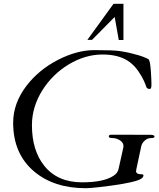

<svg xmlns="http://www.w3.org/2000/svg" viewBox="-20 -971 833 1004"><path d="M721.2 -59.6Q730 -59.6 730 -54.2Q730 -37.6 698.2 -27.3Q642.6 -8.8 496.6 7.8Q446.8 13.2 429.2 13.2Q262.2 13.2 158.7 -74.2Q48.8 -166.5 48.8 -329.1Q48.8 -430.7 118.2 -522Q182.6 -606 282.7 -657.7Q382.3 -709 474.6 -709Q574.2 -709 607.2 -703.9Q640.1 -698.7 658.2 -694.3Q709 -682.1 732.2 -672.6Q755.4 -663.1 757.8 -660.2Q765.1 -650.4 768.6 -602.1Q772 -553.7 772 -529.8Q772 -505.9 764.2 -505.9Q756.3 -505.9 752.2 -508.1Q748 -510.3 745.8 -514.4Q743.7 -518.6 742.4 -523.9Q741.2 -529.3 731.9 -549.6Q722.7 -569.8 703.9 -597.9Q685.1 -626 659.2 -645.5Q606.4 -686 516.1 -686Q424.8 -686 337.9 -633.3Q253.9 -582 201.2 -498.5Q147 -411.6 147 -316.4Q147 -184.1 211.9 -103.5Q281.2 -17.6 409.2 -17.6Q521.5 -17.6 573.7 -51.8Q595.2 -65.4 600.1 -87.9L624 -195.8Q625.5 -201.7 625.5 -209.5Q625.5 -217.3 619.9 -225.3Q614.3 -233.4 605.5 -238.3Q587.4 -249 568.1 -249Q548.8 -249 548.8 -257.8Q548.8 -266.6 563 -266.6Q592.3 -266.6 621.1 -266.6L716.8 -266.1Q744.1 -266.1 766.1 -266.1Q788.1 -266.1 788.1 -256.3Q788.1 -249 769.8 -249Q751.5 -249 737.1 -236.1Q722.7 -223.1 719.2 -208.3Q715.8 -193.4 712.4 -177Q709 -160.6 705.3 -143.8Q701.7 -127 698.2 -110.6Q694.8 -94.2 693.1 -86.7Q691.4 -79.1 691.4 -76.2Q691.4 -59.6 721.2 -59.6ZM461.4 -762.7H437L573.7 -951.2H625.5V-761.7H601.1L579.6 -882.3Z"/></svg>

Font: Cardo-Italic
Style: Italic
Weight: 400
Italic angle: -12°
Designer: David J. Perry
Foundry: David J. Perry
Version: Version 0.991